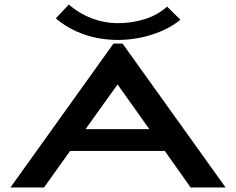

<svg xmlns="http://www.w3.org/2000/svg" viewBox="-20 -826 1040 846"><path d="M716 -797C663 -747 580 -724 500 -724C420 -724 344 -753 283 -806L226 -745C300 -682 396 -650 500 -650C604 -650 710 -685 775 -739ZM820 0H974L520 -634H480L26 0H174L289 -161H706ZM498 -454 638 -257H357Z"/></svg>

Font: Inconsolata UltraExpanded
Style: Bold
Weight: 700
Width: 9
Monospace: yes
Designer: Raph Levien, Cyreal, Brenton Simpson
Foundry: Raph Levien, Cyreal, Google
Version: Version 3.100